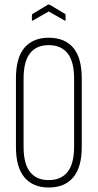

<svg xmlns="http://www.w3.org/2000/svg" viewBox="-20 -829 435 855"><path d="M197 6Q127 6 89 -39Q51 -84 51 -174V-480Q51 -572 89 -616.5Q127 -661 197 -661Q268 -661 306 -616.5Q344 -572 344 -480V-174Q344 -84 306 -39Q268 6 197 6ZM197 -27Q252 -27 281 -63.5Q310 -100 310 -176V-478Q310 -555 281 -591.5Q252 -628 197 -628Q142 -628 113.5 -591.5Q85 -555 85 -478V-176Q85 -100 113.5 -63.5Q142 -27 197 -27ZM127 -738Q122 -735 122 -739V-760Q122 -765 125 -767L193 -808Q197 -810 201 -808L270 -767Q272 -765 272 -760V-739Q272 -735 267 -738L197 -778Z"/></svg>

Font: Sofia Sans Extra Condensed ExtraLight
Style: Regular
Weight: 250
Designer: Botio Nikoltchev, Ani Petrova
Foundry: lettersoup
Version: Version 4.101